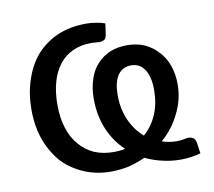

<svg xmlns="http://www.w3.org/2000/svg" viewBox="-64 -588 742 667"><g transform="rotate(-10 307.0 -254.0)"><path d="M344.7 -251Q344.7 -202.1 362.3 -162.1Q379.9 -123 410.2 -96.7Q440.4 -123 457 -162.1Q472.7 -200.2 472.7 -247.1Q472.7 -293 456.1 -318.4Q439.5 -344.7 408.2 -344.7Q377 -344.7 360.4 -319.3Q344.7 -294.9 344.7 -251ZM592.8 -2Q578.1 2.9 560.5 4.9Q543 7.8 523.4 7.8Q488.3 7.8 457 0Q426.8 -6.8 398.4 -20.5Q370.1 -7.8 339.8 0Q309.6 6.8 276.4 6.8Q227.5 6.8 184.6 -10.7Q141.6 -28.3 109.4 -60.5Q78.1 -94.7 59.6 -142.6Q41 -191.4 41 -253.9Q41 -309.6 57.6 -358.4Q73.2 -406.2 102.5 -440.4Q133.8 -475.6 177.7 -495.1Q222.7 -514.6 280.3 -514.6Q296.9 -514.6 313.5 -511.7Q329.1 -509.8 345.7 -503.9Q344.7 -492.2 340.8 -467.8Q338.9 -452.1 332 -448.2Q325.2 -443.4 313.5 -443.4Q307.6 -444.3 299.8 -444.3Q293 -445.3 285.2 -445.3Q248 -445.3 219.7 -431.6Q191.4 -418.9 171.9 -393.6Q152.3 -368.2 142.6 -333Q132.8 -297.9 132.8 -253.9Q132.8 -207 144.5 -170.9Q156.2 -134.8 177.7 -110.4Q199.2 -85 229.5 -71.3Q259.8 -58.6 298.8 -58.6Q308.6 -58.6 318.4 -59.6Q328.1 -60.5 337.9 -62.5Q301.8 -96.7 281.2 -144.5Q260.7 -193.4 260.7 -252.9Q260.7 -291 271.5 -322.3Q281.2 -352.5 300.8 -373Q319.3 -393.6 346.7 -405.3Q373 -416 406.2 -416Q440.4 -416 467.8 -404.3Q495.1 -391.6 514.6 -370.1Q535.2 -348.6 545.9 -318.4Q556.6 -288.1 556.6 -252.9Q556.6 -198.2 532.2 -150.4Q508.8 -101.6 467.8 -66.4Q491.2 -57.6 520.5 -57.6Q533.2 -57.6 542 -59.6Q549.8 -61.5 557.6 -62.5Q572.3 -62.5 579.1 -56.6Q585.9 -50.8 587.9 -36.1Q589.8 -24.4 592.8 -2Z"/></g></svg>

Font: Lato
Style: Regular
Weight: 400
Designer: Lukasz Dziedzic with Adam Twardoch and Botio Nikoltchev
Version: Version 2.015; 2015-08-06; http://www.latofonts.com/